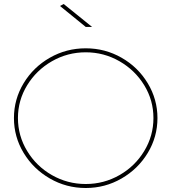

<svg xmlns="http://www.w3.org/2000/svg" viewBox="-20 -941 858 961"><path d="M768.1 -350.1Q768.1 -255.9 719.5 -175.5Q670.9 -95.2 588.4 -47.6Q505.9 0 409.2 0Q312 0 229.5 -47.6Q147 -95.2 98.4 -175.5Q49.8 -255.9 49.8 -350.1Q49.8 -444.3 98.4 -524.7Q147 -605 229.5 -652.1Q312 -699.2 409.2 -699.2Q505.9 -699.2 588.4 -652.1Q670.9 -605 719.5 -524.4Q768.1 -443.8 768.1 -350.1ZM69.8 -350.1Q69.8 -261.2 116 -185.1Q162.1 -108.9 240 -64.5Q317.9 -20 409.2 -20Q500 -20 577.9 -64.5Q655.8 -108.9 701.9 -185.1Q748 -261.2 748 -350.1Q748 -439 701.9 -514.4Q655.8 -589.8 577.9 -634.5Q500 -679.2 409.2 -679.2Q317.9 -679.2 240 -634.5Q162.1 -589.8 116 -514.4Q69.8 -439 69.8 -350.1ZM409.2 -806.2 280.3 -911.1 298.8 -920.9 440.9 -806.2Z"/></svg>

Font: Montserrat
Style: Thin
Weight: 250
Designer: Julieta Ulanovsky
Foundry: Julieta Ulanovsky
Version: Version 1.000;PS 002.000;hotconv 1.0.70;makeotf.lib2.5.58329